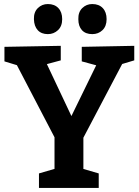

<svg xmlns="http://www.w3.org/2000/svg" viewBox="-20 -931 688 951"><path d="M173 0V-72L269 -100L250 -70V-277L262 -228L55 -625L81 -603L2 -627V-699L281 -704V-632L192 -608L203 -633L347 -328H320L466 -627L477 -602L385 -627V-699L645 -704V-632L565 -608L593 -629L382 -228L393 -277V-70L373 -100L469 -72V0ZM437 -762Q404 -762 386 -781.5Q368 -801 368 -836Q367 -871 387.5 -891Q408 -911 437 -911Q470 -911 489 -891Q508 -871 508 -836Q508 -801 487.5 -781.5Q467 -762 437 -762ZM217 -762Q185 -762 167 -781.5Q149 -801 148 -836Q147 -871 167.5 -891Q188 -911 217 -911Q250 -911 269 -891Q288 -871 288 -836Q288 -801 267 -781.5Q246 -762 217 -762Z"/></svg>

Font: Bitter Thin
Style: Bold
Weight: 700
Version: Version 3.021